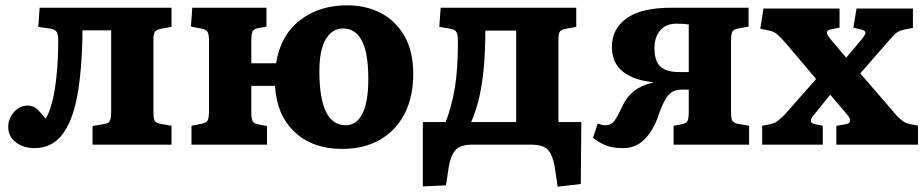

<svg xmlns="http://www.w3.org/2000/svg" viewBox="-20 -544 3476 722"><path d="M109 13Q68 13 39.5 -9Q11 -31 11 -67Q11 -98 32.5 -122.5Q54 -147 85 -147Q106 -147 121 -132.5Q136 -118 151 -98Q163 -112 176 -160Q186 -196 192.5 -258.5Q199 -321 199 -391Q199 -415 193 -424Q187 -433 171 -436L124 -443L129 -515H625V-443L587 -436Q569 -433 563 -425Q557 -417 557 -398V-120Q557 -98 562 -89.5Q567 -81 585 -78L625 -71V0H328V-70L373 -78Q388 -80 393 -89.5Q398 -99 398 -123V-430H290Q290 -361 284.5 -294Q279 -227 270 -181Q252 -86 213 -36.5Q174 13 109 13Z M1267 16Q1156 16 1088.5 -47Q1021 -110 1014 -221H925V-121Q925 -99 929.5 -89.5Q934 -80 949 -77L984 -70V0H700V-71L740 -79Q755 -82 760.5 -91Q766 -100 766 -127V-390Q766 -414 760.5 -423.5Q755 -433 740 -436L698 -444L703 -515H982V-444L950 -438Q934 -435 929.5 -425.5Q925 -416 925 -392V-306H1018Q1035 -411 1107.5 -467.5Q1180 -524 1285 -524Q1357 -524 1413 -494.5Q1469 -465 1501.5 -407.5Q1534 -350 1534 -266Q1534 -179 1501 -115.5Q1468 -52 1408 -18Q1348 16 1267 16ZM1280 -73Q1321 -73 1343 -117Q1365 -161 1365 -246Q1365 -346 1340.5 -391.5Q1316 -437 1270 -437Q1229 -437 1205 -396.5Q1181 -356 1181 -276Q1181 -73 1280 -73Z M2077 158 2066 83Q2059 42 2042 21Q2025 0 1977 0H1755Q1710 0 1692 21.5Q1674 43 1668 81L1657 153L1570 157V-85H1656Q1678 -142 1690 -211.5Q1702 -281 1702 -388Q1702 -413 1696.5 -423Q1691 -433 1674 -436L1632 -443L1637 -515H2147V-443L2109 -436Q2090 -433 2085 -424.5Q2080 -416 2080 -398V-85H2166L2164 148ZM1752 -85H1921V-429H1805Q1805 -280 1783 -182Q1773 -135 1752 -85Z M2323 13Q2283 13 2257.5 2.5Q2232 -8 2210 -26L2228 -80Q2243 -73 2256 -73Q2277 -73 2288.5 -87Q2300 -101 2321 -146Q2337 -180 2364 -201.5Q2391 -223 2434 -233L2436 -235Q2364 -242 2322.5 -274.5Q2281 -307 2281 -369Q2281 -435 2336 -475Q2391 -515 2506 -515H2795V-444L2757 -437Q2739 -434 2734 -425Q2729 -416 2729 -393V-120Q2729 -99 2734 -90Q2739 -81 2757 -78L2797 -71V0H2513V-71L2545 -77Q2560 -80 2565 -89Q2570 -98 2570 -122V-207Q2561 -207 2546 -207Q2531 -207 2525 -205Q2501 -200 2485 -175Q2469 -150 2451 -96Q2432 -47 2400.5 -17Q2369 13 2323 13ZM2535 -273H2570V-452Q2553 -455 2523 -455Q2484 -455 2462.5 -429.5Q2441 -404 2441 -364Q2441 -314 2463.5 -293.5Q2486 -273 2535 -273Z M2846 0V-71L2877 -77Q2891 -80 2900 -86Q2909 -92 2930 -112L3049 -247L2938 -378Q2918 -401 2905 -413Q2892 -425 2873 -429L2839 -436L2851 -512H3137V-440L3106 -434Q3075 -429 3103 -397L3162 -327L3221 -397Q3234 -413 3234.5 -421Q3235 -429 3218 -433L3189 -440L3201 -512H3413V-439L3381 -433Q3363 -429 3352.5 -421.5Q3342 -414 3325 -394L3215 -268L3341 -122Q3358 -101 3373 -90Q3388 -79 3408 -76L3432 -72V0H3125V-71L3156 -76Q3193 -81 3164 -115L3102 -188L3044 -116Q3030 -100 3029 -90.5Q3028 -81 3045 -77L3074 -71V0Z"/></svg>

Font: Literata 12pt
Style: Bold
Weight: 700
Designer: Latin by Veronika Burian and Jose Scaglione. Greek by Irene Vlachou. Cyrillic by Vera Evstafieva.
Foundry: TypeTogether
Version: Version 3.002